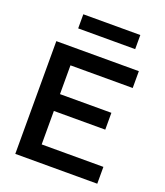

<svg xmlns="http://www.w3.org/2000/svg" viewBox="-146 -900 855 997"><g transform="rotate(20 281.5 -401.0)"><path d="M141 -724H456V-802H141ZM57 0H510V-93H169V-278H453V-371H169V-530H513V-623H57Z"/></g></svg>

Font: Inconsolata SemiExpanded
Style: Bold
Weight: 700
Width: 6
Monospace: yes
Designer: Raph Levien, Cyreal, Brenton Simpson
Foundry: Raph Levien, Cyreal, Google
Version: Version 3.100